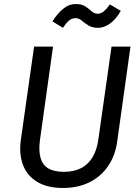

<svg xmlns="http://www.w3.org/2000/svg" viewBox="-20 -920 696 952"><path d="M533 -689H627L561 -218Q552 -150 517 -98Q482 -46 425 -17Q368 12 292 12Q214 12 164 -18.5Q114 -49 94 -102.5Q74 -156 83 -224L149 -689H243L178 -225Q171 -172 181 -137Q191 -102 219.5 -85Q248 -68 296 -68Q347 -68 382.5 -86.5Q418 -105 439.5 -141.5Q461 -178 468 -231ZM466 -782Q437 -782 418 -794Q399 -806 385 -818Q371 -830 355 -830Q336 -830 321.5 -817.5Q307 -805 292 -782L240 -814Q263 -851 292 -875.5Q321 -900 357 -900Q386 -900 403.5 -888Q421 -876 434.5 -864Q448 -852 464 -852Q481 -852 495 -864Q509 -876 525 -898L579 -866Q554 -823 524.5 -802.5Q495 -782 466 -782Z"/></svg>

Font: Fira Sans Variable
Style: Italic
Weight: 397
Italic angle: -8°
Designer: Carrois Corporate & Edenspiekermann AG
Foundry: Carrois Corporate GbR & Edenspiekermann AG
Version: Version 4.202